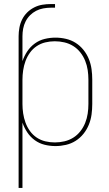

<svg xmlns="http://www.w3.org/2000/svg" viewBox="-20 -714 540 949"><path d="M72 215V-535Q72 -556 76 -577.5Q80 -599 89.5 -618Q99 -637 114 -652Q129 -667 148.5 -677Q168 -687 189 -690.5Q210 -694 232 -694H252V-676H232Q213 -676 194 -672.5Q175 -669 158.5 -660.5Q142 -652 128.5 -638.5Q115 -625 106.5 -608Q98 -591 94.5 -572.5Q91 -554 91 -535V-412Q100 -438 115 -460.5Q130 -483 152 -499Q174 -515 200.5 -521.5Q227 -528 254 -528Q280 -528 306 -522Q332 -516 354 -502Q376 -488 392.5 -467.5Q409 -447 419 -422.5Q429 -398 432.5 -372Q436 -346 436 -320V-200Q436 -174 432.5 -148Q429 -122 419 -97.5Q409 -73 392.5 -52.5Q376 -32 354 -18Q332 -4 306 2Q280 8 254 8Q227 8 200.5 1.5Q174 -5 152 -21Q130 -37 115 -59.5Q100 -82 91 -108V215ZM251 -10Q275 -10 298.5 -15.5Q322 -21 342 -33.5Q362 -46 377 -65Q392 -84 401 -106.5Q410 -129 413.5 -152.5Q417 -176 417 -200V-320Q417 -344 413.5 -367.5Q410 -391 401 -413.5Q392 -436 377 -455Q362 -474 342 -486.5Q322 -499 298.5 -504.5Q275 -510 251 -510Q227 -510 204 -504.5Q181 -499 161.5 -486Q142 -473 128 -453.5Q114 -434 106 -412Q98 -390 94.5 -366.5Q91 -343 91 -320V-200Q91 -177 94.5 -153.5Q98 -130 106 -108Q114 -86 128 -66.5Q142 -47 161.5 -34Q181 -21 204 -15.5Q227 -10 251 -10Z"/></svg>

Font: Iosevka SS04 Thin
Style: Regular
Weight: 100
Monospace: yes
Designer: Belleve Invis
Foundry: Belleve Invis
Version: Version 19.0.0; ttfautohint (v1.8.4)